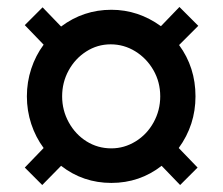

<svg xmlns="http://www.w3.org/2000/svg" viewBox="-20 -521 640 550"><path d="M492 -97 546 -41 496 9 443 -46Q380 3 299 3Q218 3 155 -46L101 9L51 -41L105 -97Q82 -128 69.5 -166Q57 -204 57 -245Q57 -286 69.5 -324Q82 -362 105 -393L51 -449L102 -500L155 -445Q219 -493 299 -493Q376 -493 441 -446L494 -501L548 -447L493 -392Q540 -328 540 -245Q540 -163 492 -97ZM439 -245Q439 -286 419.5 -320Q400 -354 367.5 -374Q335 -394 297 -394Q259 -394 227 -373.5Q195 -353 176.5 -319Q158 -285 158 -245Q158 -205 177 -170.5Q196 -136 228 -116Q260 -96 299 -96Q336 -96 368.5 -116Q401 -136 420 -170.5Q439 -205 439 -245Z"/></svg>

Font: wassup Sans
Style: Bold
Weight: 700
Version: Version 2.001